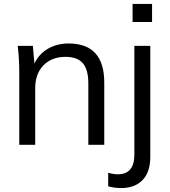

<svg xmlns="http://www.w3.org/2000/svg" viewBox="-20 -736 863 976"><path d="M510 -316V0H429V-312Q429 -382 401 -414.5Q373 -447 313 -447Q243 -447 201 -404Q159 -361 159 -288V0H78V-362Q78 -440 70 -503H147L155 -413Q178 -462 224 -488.5Q270 -515 329 -515Q510 -515 510 -316ZM579 150Q663 150 663 50V-503H744V60Q744 139 704.5 179.5Q665 220 596 220Q563 220 530 211V142Q557 150 579 150ZM654 -716H753V-624H654Z"/></svg>

Font: Muli-Regular
Style: Regular
Weight: 400
Version: Version 2.000